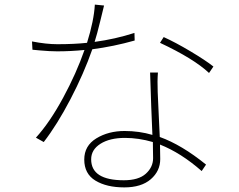

<svg xmlns="http://www.w3.org/2000/svg" viewBox="-20 -790 1040 834"><path d="M564 -647 565 -614Q473 -588 381 -576Q344 -470 286 -359Q228 -248 170 -173L136 -192Q196 -258 254 -365Q312 -472 347 -573Q288 -567 228 -567Q213 -567 194 -568Q175 -569 153 -571Q131 -573 121 -574L119 -610Q181 -598 229 -598Q302 -598 358 -604Q388 -700 392 -770L432 -766Q429 -754 415 -696.5Q401 -639 391 -608Q480 -620 564 -647ZM645 -103Q645 -112 644.5 -135.5Q644 -159 644 -173Q582 -191 523 -191Q457 -191 416.5 -165.5Q376 -140 376 -98Q376 -7 518 -7Q582 -7 613.5 -35.5Q645 -64 645 -103ZM632 -475H666Q663 -439 665 -390Q666 -364 669.5 -291Q673 -218 674 -195Q769 -161 875 -75L856 -47Q766 -126 675 -162Q676 -138 676 -99Q676 -47 635 -11.5Q594 24 520 24Q443 24 394.5 -5.5Q346 -35 346 -97Q346 -157 398.5 -189Q451 -221 521 -221Q585 -221 642 -204Q641 -222 637 -325.5Q633 -429 632 -475ZM675 -604 691 -629Q742 -606 807.5 -567Q873 -528 907 -501L888 -473Q822 -535 675 -604Z"/></svg>

Font: Noto Sans Korean Thin
Style: Regular
Weight: 250
Designer: Ryoko NISHIZUKA  (kana & ideographs); Paul D. Hunt (Latin, Greek & Cyrillic); Wenlong ZHANG  (bopomofo); Sandoll Communi
Foundry: Adobe Systems Incorporated
Version: Version 1.0001;PS 1;hotconv 1.0.78;makeotf.lib2.5.61930